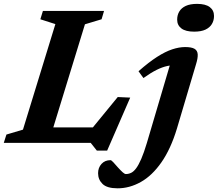

<svg xmlns="http://www.w3.org/2000/svg" viewBox="-45 -756 1152 1016"><path d="M404.5 -627.5 212 0H-25L-11 -44L76.5 -70L248 -628.5L168.5 -654L182 -698H505.5L492.5 -654ZM415 -43.5 578 -242.5 644 -239.5 522 41H467.5L435 0H83.5L109 -82H480ZM892.5 -652Q892.5 -676.5 903.8 -695.2Q915 -714 938.2 -724.8Q961.5 -735.5 998 -735.5Q1042.5 -735.5 1065 -718.5Q1087.5 -701.5 1087.5 -671.5Q1087.5 -647.5 1076.2 -628.8Q1065 -610 1042 -599.2Q1019 -588.5 982 -588.5Q937.5 -588.5 915 -605.5Q892.5 -622.5 892.5 -652ZM891.5 -76.5Q858.5 32.5 809.2 103Q760 173.5 700.2 207Q640.5 240.5 577.5 240.5Q521.5 240.5 497.8 217.5Q474 194.5 474 160.5Q474 131.5 492 111.5Q510 91.5 540 91.5Q544 91.5 554.5 102.5Q565 113.5 579 130Q593.5 146 604 155.5Q614.5 165 621 165Q635.5 165 649 158.5Q662.5 152 675.5 134.5Q688.5 117 702.5 84.8Q716.5 52.5 732 1L865.5 -450.5L894.5 -411Q867.5 -412.5 840.5 -406.8Q813.5 -401 783 -385.8Q752.5 -370.5 714 -343L688 -379Q742.5 -427 786.2 -455Q830 -483 866.5 -495Q903 -507 934.5 -507Q968.5 -507 984.2 -497.8Q1000 -488.5 1001.2 -468.5Q1002.5 -448.5 992 -415Z"/></svg>

Font: Newsreader 9pt SemiBold
Style: Italic
Weight: 600
Italic angle: -17°
Designer: Hugues Gentile
Foundry: Production Type
Version: Version 1.003